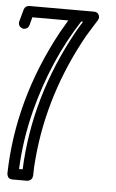

<svg xmlns="http://www.w3.org/2000/svg" viewBox="-53 -767 486 803"><g transform="rotate(5 190.5 -365.5)"><path d="M7 -24ZM247 -730ZM37 -730H247H309Q326 -730 331 -714Q331 -710 332 -707Q331 -700 327 -694Q327 -694 286 -628Q144 -375 119 -100Q115 -61 115 -24V-23L114 -21V-20V-19V-18L113 -17V-16V-15Q113 -15 113 -15Q112 -15 112 -15V-14Q112 -13 112 -13Q112 -13 111 -13V-12Q111 -12 111 -12V-11H110V-10H109Q109 -10 109 -9L108 -8L107 -7Q99 -1 91 -1H30Q12 -1 8 -18Q7 -21 7 -24Q14 -336 174 -631Q190 -659 205 -684H54L45 -650Q40 -634 23 -633Q19 -633 17 -634Q1 -639 0 -656Q0 -659 1 -662L15 -713Q20 -729 37 -730ZM259 -684Q147 -511 91 -295Q59 -169 54 -47H69Q82 -355 241 -641Q254 -664 267 -684Z"/></g></svg>

Font: Santa Chrismast Display
Style: Regular
Weight: 400
Designer: MUHAMMAD YONI
Version: Version 001.000